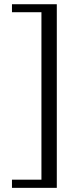

<svg xmlns="http://www.w3.org/2000/svg" viewBox="-20 -697 372 916"><path d="M37.1 -676.8H251V199.2H37.1V160.2H177.7V-638.7H37.1Z"/></svg>

Font: Menaion Unicode
Style: Regular
Weight: 400
Designer: Aleksandr Andreev
Foundry: Ponomar Technologies, Inc.
Version: 2.0